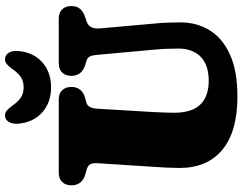

<svg xmlns="http://www.w3.org/2000/svg" viewBox="-120 -834 964 763"><g transform="rotate(-90 361.5 -452.0)"><path d="M546.5 -317.5 525.5 -547.5Q523.5 -569.5 518.2 -578Q513 -586.5 501.5 -590L486.5 -594.5Q442 -608 442 -650Q442 -672.5 455 -686.2Q468 -700 492 -700H669.5Q693.5 -700 706.5 -686.2Q719.5 -672.5 719.5 -650Q719.5 -628 708 -615Q696.5 -602 675 -595L660 -590Q627 -579.5 630.5 -538L650 -318.5Q652.5 -292.5 653.5 -267.8Q654.5 -243 654.5 -216Q654.5 -151 622.8 -99.8Q591 -48.5 525.8 -19.2Q460.5 10 359.5 10Q220.5 10 148.2 -50Q76 -110 76 -220.5Q76 -260 81.5 -338.5L95 -546Q96 -565.5 90.5 -575.2Q85 -585 67 -590L52 -594Q7 -606.5 7 -650Q7 -672.5 20.2 -686.2Q33.5 -700 57.5 -700H348Q372 -700 385 -686.2Q398 -672.5 398 -650Q398 -607.5 353.5 -595L335.5 -590Q313.5 -584 311.5 -547L298.5 -329.5Q295.5 -275.5 295.5 -242Q295.5 -170 328.5 -137Q361.5 -104 422 -104Q485.5 -104 518 -136.2Q550.5 -168.5 550.5 -224Q550.5 -254 549.5 -274.8Q548.5 -295.5 546.5 -317.5ZM396.5 -839.5Q421 -839.5 438 -851.2Q455 -863 470.5 -886Q480 -899 488.5 -906.2Q497 -913.5 507.5 -913.5Q525 -913.5 534 -898.5Q543 -883.5 540.5 -860Q535.5 -800.5 496 -765.5Q456.5 -730.5 396.5 -730.5Q336.5 -730.5 297 -765.5Q257.5 -800.5 252 -860Q250 -883.5 259 -898.5Q268 -913.5 285 -913.5Q296 -913.5 304.5 -906.2Q313 -899 322.5 -886Q338 -863 355 -851.2Q372 -839.5 396.5 -839.5Z"/></g></svg>

Font: Fraunces 144pt SuperSoft Black
Style: Regular
Weight: 900
Version: Version 1.000;[b76b70a41]